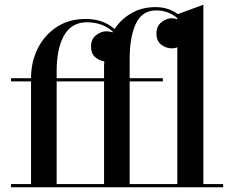

<svg xmlns="http://www.w3.org/2000/svg" viewBox="-20 -790 992 810"><path d="M26.5 -13.5H111V-446.5H26.5V-460H111V-461.5Q111 -528.5 139 -585Q167 -641.5 218.8 -675.8Q270.5 -710 341.5 -710Q382 -710 412.8 -698Q443.5 -686 463 -667.5Q491 -709.5 535.2 -734.8Q579.5 -760 636 -760Q665 -760 688.8 -752Q712.5 -744 730 -730.5L838 -770V-13.5H921.5V0H26.5ZM667 -446.5H527V-13.5H728V-590Q717 -586 704.5 -586Q682 -586 661 -601Q640 -616 640 -649.5Q640 -679.5 661 -696.2Q682 -713 704.5 -713Q716.5 -713 728 -709V-713.5Q712 -728 689.2 -737Q666.5 -746 639 -746Q580 -746 553.5 -690.8Q527 -635.5 527 -540V-460H667ZM219 -490V-460H419V-511.5Q419 -521.5 420 -531.5Q399 -534 381.5 -549Q364 -564 364 -594.5Q364 -624.5 385 -641.2Q406 -658 428.5 -658Q442 -658 454.5 -653.5Q455 -654.5 456 -656Q438.5 -673.5 410.5 -684.8Q382.5 -696 346.5 -696Q282 -696 250.5 -640.8Q219 -585.5 219 -490ZM219 -13.5H419V-446.5H219Z"/></svg>

Font: Bodoni* 16 Medium
Style: Regular
Weight: 500
Version: Version 2.2